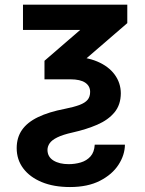

<svg xmlns="http://www.w3.org/2000/svg" viewBox="-20 -565 604 802"><path d="M76 -545.5H511.7V-468.4L239.7 -233.7H165.8V-311.1L315 -440H76ZM178.3 61.4Q178.6 90.2 203.3 105.5Q228 120.7 267 120.7Q293.3 120.7 317.6 113.5Q342 106.2 358 88.4Q373.9 70.7 375.7 39.4H501.8Q501.4 82.4 475.1 123Q448.9 163.7 397.7 190Q346.6 216.3 272.4 216.3Q204.5 216.3 154.7 195.7Q104.8 175.1 77.2 138.5Q49.7 101.9 49.7 53.6Q49.7 9.9 71.7 -22Q93.8 -54 138.5 -75.6Q183.2 -97.3 251.1 -110.4Q288.7 -117.9 312 -126.6Q335.2 -135.3 345.9 -148.1Q356.5 -160.9 356.5 -181.1Q356.5 -205.6 336.1 -219.6Q315.7 -233.7 273.4 -233.7H216.6L219.8 -328.1H273.4Q338.8 -328.1 386.2 -308.1Q433.6 -288 459 -253.4Q484.4 -218.8 484.7 -175.4Q484.4 -127.1 458.1 -95.5Q431.8 -63.9 386.4 -44.2Q340.9 -24.5 283.7 -11.7Q242.2 -2.5 219.3 8.9Q196.4 20.2 187.3 33.6Q178.3 46.9 178.3 61.4Z"/></svg>

Font: InterMG SemiBold
Style: Regular
Weight: 600
Designer: Rasmus Andersson
Foundry: rsms
Version: Version 3.019;December 26, 2023;FontCreator 15.0.0.2955 64-b